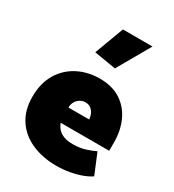

<svg xmlns="http://www.w3.org/2000/svg" viewBox="-191 -894 915 1012"><g transform="rotate(30 266.5 -388.0)"><path d="M513 -197V-250Q513 -318 487.5 -375.5Q462 -433 410.5 -467.5Q359 -502 281 -502Q208 -502 148.5 -471Q89 -440 54.5 -382Q20 -324 20 -242Q20 -160 57.5 -103.5Q95 -47 161 -18Q227 11 310 11Q351 11 390 4Q429 -3 461 -15Q493 -27 512 -41L461 -164Q439 -153 405.5 -142Q372 -131 328 -131Q297 -131 275 -139Q253 -147 239 -162Q225 -177 218 -197ZM213 -287Q213 -306 221.5 -321.5Q230 -337 245 -346.5Q260 -356 276 -356Q299 -356 312.5 -344.5Q326 -333 332.5 -317Q339 -301 339 -287ZM322 -588 436 -787H256L190 -610Z"/></g></svg>

Font: Catamaran Thin Black
Style: Regular
Weight: 900
Version: Version 2.000